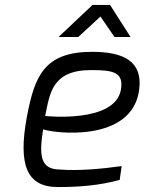

<svg xmlns="http://www.w3.org/2000/svg" viewBox="-20 -751 586 778"><path d="M217 -601H297L387 -684L444 -601H509L426 -731H355ZM163 -281C182 -372 190 -467 349 -467C438 -467 482 -459 470 -388C447 -250 163 -281 163 -281ZM89 -278C53 -84 87 7 215 7C298 7 381 1 465 -22L473 -78C395 -67 300 -58 224 -64C153 -65 134 -103 155 -227C192 -212 516 -169 544 -388C559 -504 479 -541 353 -541C158 -541 120 -441 89 -278Z"/></svg>

Font: Exo
Style: Regular Italic
Weight: 400
Designer: Natanael Gama
Version: Version 1.00